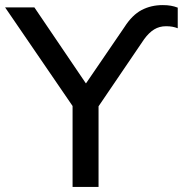

<svg xmlns="http://www.w3.org/2000/svg" viewBox="-20 -734 718 754"><path d="M265 0V-367L284 -290L0 -705H115L317 -407H318L469 -628Q499 -675 536 -694.5Q573 -714 619 -714Q637 -714 651 -711.5Q665 -709 678 -704V-623Q668 -627 657 -629Q646 -631 632 -631Q606 -631 585.5 -618.5Q565 -606 546 -580L349 -290L367 -367V0Z"/></svg>

Font: Nunito Sans 7pt Medium
Style: Regular
Weight: 500
Designer: Vernon Adams
Foundry: Vernon Adams
Version: Version 3.101;gftools[0.9.27]